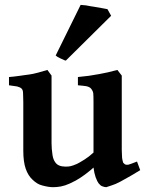

<svg xmlns="http://www.w3.org/2000/svg" viewBox="-20 -758 602 793"><path d="M252 -507.8Q248 -507.8 242.2 -511.2Q240.2 -512.2 235.6 -514.2Q231 -516.1 229 -517.1Q221.2 -521 217.8 -522.9Q211.9 -526.9 210 -528.8L313 -737.8L335 -735.8Q340.8 -734.9 353.5 -732.4Q366.2 -730 369.1 -730Q381.3 -728 402.8 -724.1Q420.9 -721.2 423.8 -720.2L439 -692.9ZM559.1 -55.2Q546.9 -47.4 519 -31.2Q491.2 -15.1 477.1 -7.8Q456.1 3.4 440.9 7.8Q421.9 14.6 418.9 15.1Q412.1 15.1 401.9 11.2Q394.5 8.3 387.2 -1Q382.3 -6.8 375 -25.9Q369.1 -43 366.2 -65.9Q343.3 -44.9 312 -23.9Q295.9 -12.7 268.1 0Q249 8.8 231 12.2Q213.9 15.1 199.2 15.1Q180.2 15.1 153.8 7.8Q133.8 2.9 115.2 -15.1Q96.2 -32.2 86.2 -61Q76.2 -89.8 76.2 -136.2V-335.9Q76.2 -344.7 75.7 -356.9Q75.2 -369.1 75.2 -373Q75.2 -386.2 69.1 -392.1Q63 -397.9 50.8 -400.9Q46.9 -401.9 17.1 -405.8V-439.9Q33.2 -440.9 61 -444.8Q66.9 -445.8 79.8 -447.5Q92.8 -449.2 100.1 -450.2Q115.2 -452.1 137.2 -458Q141.1 -459 175.8 -469.2L192.9 -445.8V-167Q192.9 -144 196.8 -118.2Q199.7 -99.1 208 -87.9Q214.8 -78.1 225.1 -74.2Q233.9 -70.3 250 -69.8Q264.2 -69.8 272 -71.8Q280.8 -73.7 297.9 -81.1Q304.7 -84 329.1 -99.1Q347.2 -110.4 366.2 -127.9V-335.9Q366.2 -362.8 365.2 -372.1Q364.3 -381.8 356 -392.1Q350.1 -398.9 336.9 -401.9Q325.7 -403.8 301.8 -405.8V-439.9Q347.7 -443.8 390.1 -452.1Q424.3 -458 464.8 -469.2L482.9 -445.8V-139.2Q482.9 -134.3 483.4 -125.7Q483.9 -117.2 483.9 -113.8Q483.9 -105 485.8 -96.9Q487.8 -88.9 488.8 -85.9L495.1 -80.1Q500 -76.2 511.2 -78.1Q516.1 -79.1 545.9 -90.8Z"/></svg>

Font: Gentium Basic
Style: Bold
Weight: 700
Designer: J. Victor Gaultney and Annie Olsen
Foundry: SIL International
Version: Version 1.100